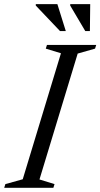

<svg xmlns="http://www.w3.org/2000/svg" viewBox="-41 -892 477 912"><path d="M248.5 -639 176.5 -661 182 -678.5H416L410.5 -661L328 -637.5L146.5 -39.5L218 -17.5L212.5 0H-21L-15.5 -17.5L67 -40.5ZM271.5 -744.5H244L129 -865.5V-872.5H231.5ZM386 -744.5H364L292.5 -865.5V-872.5H387.5Z"/></svg>

Font: Newsreader 28pt
Style: Italic
Weight: 400
Italic angle: -17°
Version: Version 1.003